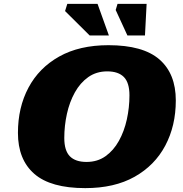

<svg xmlns="http://www.w3.org/2000/svg" viewBox="-20 -955 942 990"><path d="M886.5 -437Q886.5 -306.5 832.2 -204.2Q778 -102 674 -43.5Q570 15 419.5 15Q241.5 15 157 -58.5Q72.5 -132 72.5 -270Q72.5 -401 126.8 -503Q181 -605 285.2 -663.5Q389.5 -722 539.5 -722Q717.5 -722 802 -648.5Q886.5 -575 886.5 -437ZM311.5 -243.5Q311.5 -178.5 340.2 -149.2Q369 -120 426 -120Q482.5 -120 524 -149.5Q565.5 -179 593 -228.5Q620.5 -278 634 -339.2Q647.5 -400.5 647.5 -463.5Q647.5 -528.5 618.8 -557.8Q590 -587 533 -587Q477 -587 435.2 -557.5Q393.5 -528 366 -478.5Q338.5 -429 325 -367.8Q311.5 -306.5 311.5 -243.5ZM541.5 -772H442.5L315.5 -898L327 -935H483ZM727.5 -772H637L576.5 -903.5L586 -935H736Z"/></svg>

Font: Newsreader 6pt ExtraBold
Style: Italic
Weight: 800
Italic angle: -17°
Designer: Hugues Gentile
Foundry: Production Type
Version: Version 1.003; ttfautohint (v1.8.3)